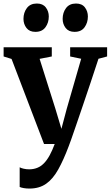

<svg xmlns="http://www.w3.org/2000/svg" viewBox="-22 -816 626 1088"><path d="M145 252.5Q127.5 252.5 113 250Q98.5 247.5 89.5 243.5V132Q97 136.5 112 140Q127 143.5 143 143.5Q168 143.5 188.8 135.2Q209.5 127 226.8 109.5Q244 92 259 64.8Q274 37.5 288 0H227.5L43.5 -482L-1.5 -496V-548H271.5V-496L202.5 -482.5L291.5 -201L326 -86L356.5 -200.5L438 -483L375.5 -496V-548H585V-496L536 -483Q513.5 -414.5 490.8 -346.2Q468 -278 447 -216.5Q426 -155 409.2 -105.8Q392.5 -56.5 381.2 -25Q370 6.5 367 13.5Q338 90.5 308.2 144Q278.5 197.5 239.8 225Q201 252.5 145 252.5ZM178 -635.5Q145 -635.5 128 -657.5Q111 -679.5 111 -709Q111 -744.5 130.2 -770.2Q149.5 -796 186.5 -796H187.5Q220.5 -796 237.5 -774Q254.5 -752 254.5 -722.5Q254.5 -687.5 235.5 -661.5Q216.5 -635.5 179 -635.5ZM400 -635.5Q367 -635.5 350 -657.5Q333 -679.5 333 -709Q333 -744.5 352.2 -770.2Q371.5 -796 408.5 -796H409Q442.5 -796 459.2 -774Q476 -752 476 -722.5Q476 -687.5 457.2 -661.5Q438.5 -635.5 401 -635.5Z"/></svg>

Font: Merriweather 36pt
Style: Bold
Weight: 700
Designer: Eben Sorkin
Foundry: Eben Sorkin
Version: Version 2.100